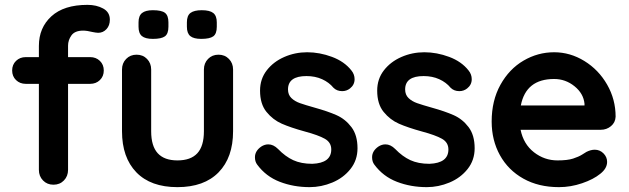

<svg xmlns="http://www.w3.org/2000/svg" viewBox="-20 -760 2588 790"><path d="M260 -572V-525H351Q375 -525 391 -509.5Q407 -494 407 -470Q407 -446 391 -430.5Q375 -415 351 -415H260V-61Q260 -35 243 -17.5Q226 0 200 0Q174 0 157 -17.5Q140 -35 140 -61V-415H86Q62 -415 46 -430.5Q30 -446 30 -470Q30 -494 46 -509.5Q62 -525 86 -525H140V-571Q140 -646 191.5 -693Q243 -740 340 -740Q377 -740 404.5 -725Q432 -710 432 -679Q432 -655 418 -640Q404 -625 384 -625Q379 -625 373.5 -626Q368 -627 362 -628Q338 -634 322 -634Q288 -634 274 -614.5Q260 -595 260 -572Z M939 -474V-220Q939 -112 879.5 -51Q820 10 710 10Q600 10 541 -51Q482 -112 482 -220V-474Q482 -500 499 -517.5Q516 -535 542 -535Q568 -535 585 -517.5Q602 -500 602 -474V-220Q602 -159 629 -129.5Q656 -100 710 -100Q765 -100 792 -129.5Q819 -159 819 -220V-474Q819 -500 836 -517.5Q853 -535 879 -535Q905 -535 922 -517.5Q939 -500 939 -474ZM550 -650V-668Q550 -695 564.5 -706.5Q579 -718 609 -718Q645 -718 659 -707Q673 -696 673 -668V-650Q673 -621 658.5 -610.5Q644 -600 609 -600Q578 -600 564 -611.5Q550 -623 550 -650ZM749 -650V-668Q749 -696 764 -707Q779 -718 810 -718Q843 -718 857.5 -706.5Q872 -695 872 -668V-650Q872 -621 857.5 -610.5Q843 -600 808 -600Q777 -600 763 -611.5Q749 -623 749 -650Z M1029 -113Q1029 -139 1055 -157Q1069 -166 1084 -166Q1105 -166 1124 -147Q1154 -116 1186.5 -101Q1219 -86 1265 -86Q1343 -89 1343 -145Q1343 -174 1316.5 -189Q1290 -204 1234 -219Q1176 -235 1139.5 -251Q1103 -267 1076.5 -299.5Q1050 -332 1050 -387Q1050 -435 1077.5 -470.5Q1105 -506 1149.5 -525.5Q1194 -545 1244 -545Q1295 -545 1346 -526Q1397 -507 1426 -470Q1439 -454 1439 -434Q1439 -411 1420 -396Q1406 -385 1388 -385Q1366 -385 1352 -399Q1334 -421 1305.5 -434Q1277 -447 1241 -447Q1165 -447 1165 -392Q1165 -370 1179 -356.5Q1193 -343 1214.5 -335.5Q1236 -328 1275 -317Q1329 -302 1365 -286Q1401 -270 1426 -237Q1451 -204 1451 -150Q1451 -101 1422 -64.5Q1393 -28 1347.5 -9Q1302 10 1254 10Q1188 10 1131 -12Q1074 -34 1038 -83Q1029 -95 1029 -113Z M1511 -113Q1511 -139 1537 -157Q1551 -166 1566 -166Q1587 -166 1606 -147Q1636 -116 1668.5 -101Q1701 -86 1747 -86Q1825 -89 1825 -145Q1825 -174 1798.5 -189Q1772 -204 1716 -219Q1658 -235 1621.5 -251Q1585 -267 1558.5 -299.5Q1532 -332 1532 -387Q1532 -435 1559.5 -470.5Q1587 -506 1631.5 -525.5Q1676 -545 1726 -545Q1777 -545 1828 -526Q1879 -507 1908 -470Q1921 -454 1921 -434Q1921 -411 1902 -396Q1888 -385 1870 -385Q1848 -385 1834 -399Q1816 -421 1787.5 -434Q1759 -447 1723 -447Q1647 -447 1647 -392Q1647 -370 1661 -356.5Q1675 -343 1696.5 -335.5Q1718 -328 1757 -317Q1811 -302 1847 -286Q1883 -270 1908 -237Q1933 -204 1933 -150Q1933 -101 1904 -64.5Q1875 -28 1829.5 -9Q1784 10 1736 10Q1670 10 1613 -12Q1556 -34 1520 -83Q1511 -95 1511 -113Z M2452 -226H2122Q2134 -167 2177 -133.5Q2220 -100 2274 -100Q2315 -100 2338 -107.5Q2361 -115 2374.5 -123.5Q2388 -132 2393 -135Q2411 -144 2427 -144Q2448 -144 2463 -129Q2478 -114 2478 -94Q2478 -67 2450 -45Q2422 -22 2375 -6Q2328 10 2280 10Q2196 10 2133.5 -25Q2071 -60 2037 -121.5Q2003 -183 2003 -260Q2003 -346 2039 -411Q2075 -476 2134 -510.5Q2193 -545 2260 -545Q2326 -545 2384.5 -509Q2443 -473 2478 -412Q2513 -351 2513 -280Q2512 -256 2494 -241Q2476 -226 2452 -226ZM2123 -326H2385V-333Q2381 -375 2344 -405Q2307 -435 2260 -435Q2144 -435 2123 -326Z"/></svg>

Font: Quicksand
Style: Bold
Weight: 700
Version: Version 3.000